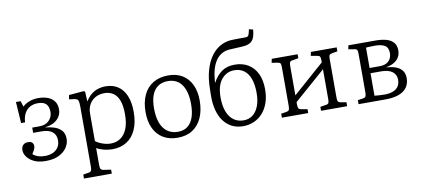

<svg xmlns="http://www.w3.org/2000/svg" viewBox="-84 -1096 3569 1623"><g transform="rotate(-10 1700.5 -284.5)"><path d="M229 14Q171 14 131.5 -4.5Q92 -23 71 -51.5Q50 -80 50 -110Q50 -137 65 -153Q80 -169 108 -169Q135 -169 145 -156.5Q155 -144 155 -128Q155 -115 149 -101.5Q143 -88 127 -63Q146 -46 171.5 -37.5Q197 -29 231 -29Q266 -29 295.5 -41Q325 -53 343 -78.5Q361 -104 361 -141Q361 -171 347.5 -193Q334 -215 306.5 -227Q279 -239 235 -239H165V-284H226Q281 -284 310.5 -315Q340 -346 340 -387Q340 -433 318 -456Q296 -479 246 -479Q210 -479 181 -464Q152 -449 134 -418Q116 -387 113 -338H79L67 -521H107L123 -472Q144 -493 179.5 -507Q215 -521 257 -521Q305 -521 340.5 -507Q376 -493 395.5 -465.5Q415 -438 415 -397Q415 -363 398 -335.5Q381 -308 349.5 -290.5Q318 -273 275 -268V-266Q311 -263 348 -251.5Q385 -240 410 -214Q435 -188 435 -140Q435 -103 412.5 -67.5Q390 -32 344.5 -9Q299 14 229 14Z M521 216V182L569 174Q584 172 590 162Q596 152 596 127V-388Q596 -426 590 -440.5Q584 -455 561 -459L513 -465L519 -501L646 -512L658 -506L662 -423H664Q686 -458 712 -479Q738 -500 769.5 -510Q801 -520 836 -520Q897 -520 941 -491Q985 -462 1009 -405.5Q1033 -349 1033 -266Q1033 -178 1005 -115Q977 -52 925 -19Q873 14 802 14Q766 14 729 4.5Q692 -5 667 -20V126Q667 150 673 160Q679 170 699 173L760 182V216ZM798 -36Q845 -36 881 -61Q917 -86 937 -135Q957 -184 957 -259Q957 -334 939.5 -379Q922 -424 890 -444.5Q858 -465 816 -465Q772 -465 738.5 -446.5Q705 -428 686 -394.5Q667 -361 667 -315V-80Q691 -61 727 -48.5Q763 -36 798 -36Z M1361 14Q1289 14 1237 -18Q1185 -50 1158 -108Q1131 -166 1131 -246Q1131 -330 1159.5 -391.5Q1188 -453 1242.5 -486Q1297 -519 1374 -519Q1444 -519 1494.5 -488Q1545 -457 1572 -399.5Q1599 -342 1599 -265Q1599 -179 1570.5 -116Q1542 -53 1489.5 -19.5Q1437 14 1361 14ZM1373 -35Q1421 -35 1454 -59Q1487 -83 1504.5 -130Q1522 -177 1522 -246Q1522 -301 1511.5 -343Q1501 -385 1480.5 -414Q1460 -443 1430 -457.5Q1400 -472 1362 -472Q1312 -472 1277.5 -449Q1243 -426 1225 -380Q1207 -334 1207 -265Q1207 -190 1226.5 -139Q1246 -88 1283.5 -61.5Q1321 -35 1373 -35Z M1925 14Q1869 14 1827 -8Q1785 -30 1756 -70Q1727 -110 1713 -166Q1699 -222 1700 -289L1701 -341Q1702 -436 1723 -507.5Q1744 -579 1780 -626.5Q1816 -674 1863.5 -697.5Q1911 -721 1965 -721Q1978 -721 1992.5 -721.5Q2007 -722 2025.5 -722Q2044 -722 2068 -722Q2084 -722 2091 -726Q2098 -730 2102 -741Q2105 -749 2108.5 -762.5Q2112 -776 2113 -785L2148 -776Q2145 -740 2137 -716Q2129 -692 2114 -677.5Q2099 -663 2073 -656Q2066 -654 2055.5 -652.5Q2045 -651 2029 -650Q2013 -649 1989 -648Q1965 -647 1932 -645Q1889 -644 1857.5 -626.5Q1826 -609 1804.5 -578Q1783 -547 1770.5 -504Q1758 -461 1754 -406L1752 -386Q1785 -447 1830 -479Q1875 -511 1941 -511Q2008 -511 2057 -481.5Q2106 -452 2133 -396.5Q2160 -341 2160 -262Q2160 -198 2142.5 -147Q2125 -96 2093 -60Q2061 -24 2018 -5Q1975 14 1925 14ZM1937 -34Q1981 -34 2013.5 -58Q2046 -82 2065 -129Q2084 -176 2084 -244Q2084 -316 2066 -365Q2048 -414 2014 -439.5Q1980 -465 1930 -465Q1864 -465 1820.5 -412.5Q1777 -360 1777 -258Q1777 -186 1796.5 -136Q1816 -86 1851.5 -60Q1887 -34 1937 -34Z M2258 0V-34L2306 -42Q2322 -45 2327 -54.5Q2332 -64 2332 -90V-418Q2332 -442 2328 -451Q2324 -460 2308 -463L2253 -472L2260 -505H2482V-471L2429 -462Q2413 -460 2408 -450.5Q2403 -441 2403 -417V-166L2671 -402V-420Q2671 -443 2666 -451.5Q2661 -460 2643 -463L2589 -472L2596 -505H2817V-471L2771 -463Q2753 -460 2747.5 -451.5Q2742 -443 2742 -419V-85Q2742 -62 2747.5 -53.5Q2753 -45 2770 -42L2818 -34V0H2594V-34L2643 -42Q2661 -44 2666 -53.5Q2671 -63 2671 -87V-343L2403 -108V-87Q2403 -64 2408 -55Q2413 -46 2428 -43L2484 -33V0Z M2916 0V-34L2964 -42Q2980 -45 2985 -55Q2990 -65 2990 -90V-418Q2990 -441 2986 -450.5Q2982 -460 2965 -463L2911 -472L2918 -505H3152Q3204 -505 3243 -494Q3282 -483 3304 -457.5Q3326 -432 3326 -390Q3326 -341 3293.5 -309Q3261 -277 3201 -267V-266Q3244 -263 3279 -251Q3314 -239 3334.5 -213.5Q3355 -188 3355 -146Q3355 -100 3331.5 -67Q3308 -34 3261.5 -17Q3215 0 3145 0ZM3148 -42Q3188 -42 3218 -53Q3248 -64 3264.5 -87Q3281 -110 3281 -147Q3281 -190 3248 -215Q3215 -240 3155 -240H3061V-47Q3082 -45 3103 -43.5Q3124 -42 3148 -42ZM3061 -285H3148Q3199 -285 3225.5 -311.5Q3252 -338 3252 -379Q3252 -427 3222.5 -445Q3193 -463 3137 -463Q3117 -463 3096.5 -462Q3076 -461 3061 -460Z"/></g></svg>

Font: Literata 18pt Light
Style: Regular
Weight: 300
Designer: Latin by Veronika Burian and Jose Scaglione. Greek by Irene Vlachou. Cyrillic by Vera Evstafieva.
Foundry: TypeTogether
Version: Version 3.103;gftools[0.9.29]